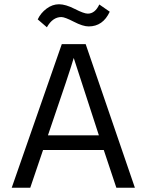

<svg xmlns="http://www.w3.org/2000/svg" viewBox="-20 -881 688 901"><path d="M268 -801Q227 -801 200 -753L157 -790Q171 -820 198.5 -840.5Q226 -861 257 -861Q288 -861 331 -839Q374 -817 392 -817Q426 -817 446 -860L495 -826Q463 -757 396 -757Q369 -757 326.5 -779Q284 -801 268 -801ZM122 0H35L270 -674H382L613 0H526L467 -177H182ZM326 -609Q312 -558 205 -246H444Z"/></svg>

Font: Hind Mysuru
Style: Regular
Weight: 400
Designer: Manushi Parikh, Hitesh Malaviya
Foundry: Indian Type Foundry
Version: Version 0.703;PS 1.0;hotconv 1.0.86;makeotf.lib2.5.63406